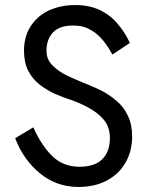

<svg xmlns="http://www.w3.org/2000/svg" viewBox="-20 -730 588 760"><path d="M112 -226Q144 -154 187 -112Q230 -70 295 -70Q355 -70 385 -100Q415 -130 415 -183Q415 -229 390 -257Q365 -286 328 -305Q293 -324 251 -338Q241 -341 221 -349Q201 -357 194 -360Q160 -377 137 -395Q110 -416 92 -449Q75 -483 75 -530Q75 -583 100 -624Q127 -666 170 -687Q218 -710 278 -710Q333 -710 376 -690Q420 -668 447 -634Q476 -600 494 -560L425 -514Q408 -545 388 -570Q365 -598 338 -612Q310 -629 269 -629Q216 -629 190 -602Q164 -574 164 -529Q164 -495 187 -472Q210 -448 247 -430Q281 -414 326 -396Q358 -383 384 -370Q416 -353 442 -330Q470 -307 486 -272Q503 -238 503 -190Q503 -130 476 -85Q451 -41 402 -15Q355 10 290 10Q204 10 138 -44Q73 -97 40 -183Z"/></svg>

Font: jost-mod-400
Style: Regular
Weight: 400
Version: Version 3.200; ttfautohint (v0.97) -l 8 -r 50 -G 200 -x 14 -